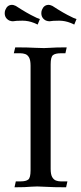

<svg xmlns="http://www.w3.org/2000/svg" viewBox="-20 -774 337 794"><path d="M253.4 0.5Q201.2 0.5 168.5 -1.5Q149.4 -2.9 134.3 -2.9Q123 -2.9 110.4 -2Q86.4 0.5 40 0.5L45.4 -23.9H64.9Q87.4 -23.9 96.9 -31.5Q106.4 -39.1 106.4 -69.8V-502Q106.4 -525.4 100.1 -536.4Q93.8 -547.4 84.2 -550.5Q74.7 -553.7 64.9 -553.7H37.1L43 -578.1Q94.7 -578.1 127.4 -576.2Q146.5 -575.2 162.1 -575.2Q172.9 -575.2 185.5 -576.2Q209.5 -578.1 255.9 -578.1L250.5 -553.7H231Q209 -553.7 199.2 -546.1Q189.5 -538.6 189.5 -508.3V-75.7Q189.5 -52.7 195.8 -41.7Q202.1 -30.8 211.7 -27.3Q221.2 -23.9 231 -23.9H258.8ZM135.7 -672.4 120.6 -679.2Q97.2 -688.5 73.2 -688.5Q45.9 -688.5 33.2 -686Q26.9 -686 18.6 -689Q-0.5 -698.7 -0.5 -719.7Q-0.5 -726.6 2 -732.9Q10.3 -753.9 29.8 -753.9Q35.6 -753.9 41.5 -751L45.4 -749.5Q93.3 -718.3 124 -704.1Q128.9 -702.1 131.8 -700.2L145 -695.3ZM287.1 -672.4 272 -679.2Q248.5 -688.5 224.6 -688.5Q197.3 -688.5 184.6 -686Q178.2 -686 169.9 -689Q150.9 -698.7 150.9 -719.7Q150.9 -726.6 153.3 -732.9Q161.6 -753.9 181.2 -753.9Q187 -753.9 192.9 -751L196.8 -749.5Q244.6 -718.3 275.4 -704.1Q280.3 -702.1 283.2 -700.2L296.4 -695.3Z"/></svg>

Font: Quaaykop
Style: Regular
Weight: 400
Designer: Tup Wanders
Foundry: Free font, DO NOT SELL
Version: Version 1.00;July 31, 2023;FontCreator 11.5.0.2430 64-bit